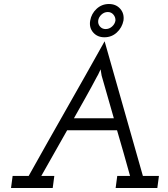

<svg xmlns="http://www.w3.org/2000/svg" viewBox="-20 -938 840 958"><path d="M43 -60H123Q218 -230 312.5 -396Q407 -562 502 -732Q550 -562 597.5 -396Q645 -230 693 -60H773L765 0H557L565 -60H629Q613 -117 597 -174Q581 -231 564 -288H315L186 -60H251L243 0H35ZM349 -348H548L487 -561L482 -592Q472 -570 469.5 -565.5Q467 -561 463 -554Q440 -510 408 -453Q376 -396 349 -348ZM430 -835Q436 -870 462 -894Q488 -918 523.5 -918Q559 -918 580 -894Q601 -870 596 -835Q589 -800 563 -776Q537 -752 501 -752Q466 -752 445 -776Q424 -800 430 -835ZM470 -835Q468 -818 479 -805.5Q490 -793 507 -793Q525 -793 539 -805.5Q553 -818 556 -835Q557 -852 546 -865Q535 -878 518 -878Q500 -878 486 -865Q472 -852 470 -835Z"/></svg>

Font: Josefin Slab SemiBold
Style: Italic
Weight: 600
Italic angle: -12°
Designer: Santiago Orozco
Foundry: Typemade
Version: Version 2.000